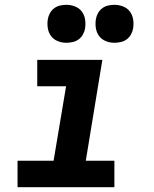

<svg xmlns="http://www.w3.org/2000/svg" viewBox="-20 -779 640 799"><path d="M53 0V-110H203L255 -420H135V-530H406L337 -110H456V0ZM456 -601Q437 -601 420 -608Q403 -615 392.5 -629Q382 -643 379 -661.5Q376 -680 379 -699Q381 -712 388 -724.5Q395 -737 406 -745Q417 -753 430 -756Q443 -759 456 -759Q475 -759 492.5 -752Q510 -745 520.5 -731Q531 -717 534 -698.5Q537 -680 534 -661Q532 -648 525 -635.5Q518 -623 507 -615Q496 -607 482.5 -604Q469 -601 456 -601ZM256 -601Q237 -601 220 -608Q203 -615 192.5 -629Q182 -643 179 -661.5Q176 -680 179 -699Q181 -712 188 -724.5Q195 -737 206 -745Q217 -753 230 -756Q243 -759 256 -759Q275 -759 292.5 -752Q310 -745 320.5 -731Q331 -717 334 -698.5Q337 -680 334 -661Q332 -648 325 -635.5Q318 -623 307 -615Q296 -607 282.5 -604Q269 -601 256 -601Z"/></svg>

Font: Iosevka Curly XBdExObl
Style: Regular
Weight: 800
Width: 7
Italic angle: -9°
Monospace: yes
Designer: Belleve Invis
Foundry: Belleve Invis
Version: Version 11.1.0; ttfautohint (v1.8.3)